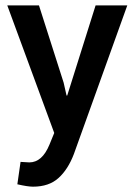

<svg xmlns="http://www.w3.org/2000/svg" viewBox="-20 -474 496 707"><path d="M101.6 213.4Q82 213.4 43.9 204.6L55.7 122.1Q86.9 124 87.9 124Q135.3 124 162.1 58.6L179.7 15.6L6.8 -454.1H123.5L214.4 -169.4L225.1 -122.1H227.5L332 -454.1H448.7L252 93.3Q230.5 149.9 195.3 181.6Q160.2 213.4 101.6 213.4Z"/></svg>

Font: Yantramanav Medium
Style: Regular
Weight: 500
Version: Version 1.001;PS 1.0;hotconv 1.0.72;makeotf.lib2.5.5900; ttf